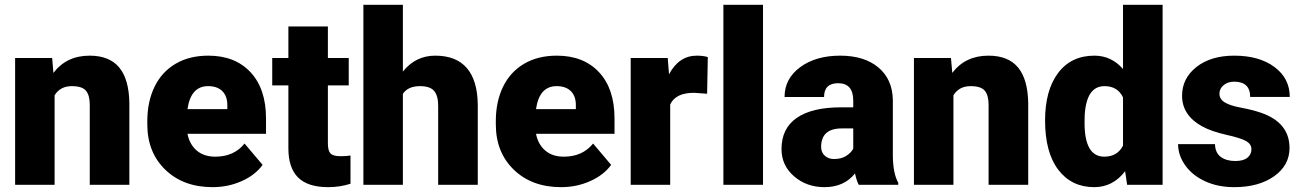

<svg xmlns="http://www.w3.org/2000/svg" viewBox="-20 -770 5424 800"><path d="M197.3 -528.3 202.6 -466.3Q257.3 -538.1 353.5 -538.1Q436 -538.1 476.8 -488.8Q517.6 -439.5 519 -340.3V0H354V-333.5Q354 -373.5 337.9 -392.3Q321.8 -411.1 279.3 -411.1Q231 -411.1 207.5 -373V0H43V-528.3Z M865.7 9.8Q744.1 9.8 668.9 -62.7Q593.8 -135.3 593.8 -251.5V-265.1Q593.8 -346.2 623.8 -408.2Q653.8 -470.2 711.4 -504.2Q769 -538.1 848.1 -538.1Q959.5 -538.1 1023.9 -469Q1088.4 -399.9 1088.4 -276.4V-212.4H761.2Q770 -168 799.8 -142.6Q829.6 -117.2 877 -117.2Q955.1 -117.2 999 -171.9L1074.2 -83Q1043.5 -40.5 987.1 -15.4Q930.7 9.8 865.7 9.8ZM847.2 -411.1Q774.9 -411.1 761.2 -315.4H927.2V-328.1Q928.2 -367.7 907.2 -389.4Q886.2 -411.1 847.2 -411.1Z M1346.2 -659.7V-528.3H1433.1V-414.1H1346.2V-172.4Q1346.2 -142.6 1356.9 -130.9Q1367.7 -119.1 1399.4 -119.1Q1423.8 -119.1 1440.4 -122.1V-4.4Q1396 9.8 1347.7 9.8Q1262.7 9.8 1222.2 -30.3Q1181.6 -70.3 1181.6 -151.9V-414.1H1114.3V-528.3H1181.6V-659.7Z M1658.7 -471.7Q1711.4 -538.1 1793.5 -538.1Q1880.9 -538.1 1925.3 -486.3Q1969.7 -434.6 1970.7 -333.5V0H1805.7V-329.6Q1805.7 -371.6 1788.6 -391.4Q1771.5 -411.1 1730.5 -411.1Q1679.7 -411.1 1658.7 -378.9V0H1494.1V-750H1658.7Z M2317.9 9.8Q2196.3 9.8 2121.1 -62.7Q2045.9 -135.3 2045.9 -251.5V-265.1Q2045.9 -346.2 2075.9 -408.2Q2106 -470.2 2163.6 -504.2Q2221.2 -538.1 2300.3 -538.1Q2411.6 -538.1 2476.1 -469Q2540.5 -399.9 2540.5 -276.4V-212.4H2213.4Q2222.2 -168 2252 -142.6Q2281.7 -117.2 2329.1 -117.2Q2407.2 -117.2 2451.2 -171.9L2526.4 -83Q2495.6 -40.5 2439.2 -15.4Q2382.8 9.8 2317.9 9.8ZM2299.3 -411.1Q2227.1 -411.1 2213.4 -315.4H2379.4V-328.1Q2380.4 -367.7 2359.4 -389.4Q2338.4 -411.1 2299.3 -411.1Z M2926.3 -379.4 2872.1 -383.3Q2794.4 -383.3 2772.5 -334.5V0H2607.9V-528.3H2762.2L2767.6 -460.4Q2809.1 -538.1 2883.3 -538.1Q2909.7 -538.1 2929.2 -532.2Z M3159.2 0H2994.1V-750H3159.2Z M3558.1 0Q3549.3 -16.1 3542.5 -47.4Q3497.1 9.8 3415.5 9.8Q3340.8 9.8 3288.6 -35.4Q3236.3 -80.6 3236.3 -148.9Q3236.3 -234.9 3299.8 -278.8Q3363.3 -322.8 3484.4 -322.8H3535.2V-350.6Q3535.2 -423.3 3472.2 -423.3Q3413.6 -423.3 3413.6 -365.7H3249Q3249 -442.4 3314.2 -490.2Q3379.4 -538.1 3480.5 -538.1Q3581.5 -538.1 3640.1 -488.8Q3698.7 -439.5 3700.2 -353.5V-119.6Q3701.2 -46.9 3722.7 -8.3V0ZM3455.1 -107.4Q3485.8 -107.4 3506.1 -120.6Q3526.4 -133.8 3535.2 -150.4V-234.9H3487.3Q3401.4 -234.9 3401.4 -157.7Q3401.4 -135.3 3416.5 -121.3Q3431.6 -107.4 3455.1 -107.4Z M3942.4 -528.3 3947.8 -466.3Q4002.4 -538.1 4098.6 -538.1Q4181.2 -538.1 4221.9 -488.8Q4262.7 -439.5 4264.2 -340.3V0H4099.1V-333.5Q4099.1 -373.5 4083 -392.3Q4066.9 -411.1 4024.4 -411.1Q3976.1 -411.1 3952.6 -373V0H3788.1V-528.3Z M4334.5 -268.1Q4334.5 -393.6 4388.7 -465.8Q4442.9 -538.1 4540 -538.1Q4610.8 -538.1 4659.2 -482.4V-750H4824.2V0H4676.3L4668 -56.6Q4617.2 9.8 4539.1 9.8Q4444.8 9.8 4389.6 -62.5Q4334.5 -134.8 4334.5 -268.1ZM4499 -257.8Q4499 -117.2 4581.1 -117.2Q4635.7 -117.2 4659.2 -163.1V-364.3Q4636.7 -411.1 4582 -411.1Q4505.9 -411.1 4499.5 -288.1Z M5194.3 -148.4Q5194.3 -169.4 5172.4 -182.1Q5150.4 -194.8 5088.9 -208.5Q5027.3 -222.2 4987.3 -244.4Q4947.3 -266.6 4926.3 -298.3Q4905.3 -330.1 4905.3 -371.1Q4905.3 -443.8 4965.3 -491Q5025.4 -538.1 5122.6 -538.1Q5227.1 -538.1 5290.5 -490.7Q5354 -443.4 5354 -366.2H5189Q5189 -429.7 5122.1 -429.7Q5096.2 -429.7 5078.6 -415.3Q5061 -400.9 5061 -379.4Q5061 -357.4 5082.5 -343.8Q5104 -330.1 5151.1 -321.3Q5198.2 -312.5 5233.9 -300.3Q5353 -259.3 5353 -153.3Q5353 -81.1 5288.8 -35.6Q5224.6 9.8 5122.6 9.8Q5054.7 9.8 5001.5 -14.6Q4948.2 -39.1 4918.5 -81.1Q4888.7 -123 4888.7 -169.4H5042.5Q5043.5 -132.8 5066.9 -116Q5090.3 -99.1 5127 -99.1Q5160.6 -99.1 5177.5 -112.8Q5194.3 -126.5 5194.3 -148.4Z"/></svg>

Font: Roboto
Style: Regular
Weight: 900
Designer: Google
Version: Version 2.001171; 2014